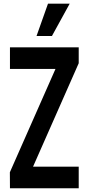

<svg xmlns="http://www.w3.org/2000/svg" viewBox="-20 -1002 472 1022"><path d="M33 0 32.5 -85 296.5 -683 327 -635H33V-750H399V-665.5L135 -67.5L104.5 -115H399V0ZM174.5 -810.5 235.5 -982.5H351L256.5 -810.5Z"/></svg>

Font: Mohave SemiBold
Style: Regular
Weight: 600
Designer: Gumpita Rahayu
Foundry: Tokotype
Version: Version 2.003